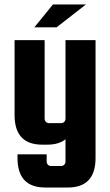

<svg xmlns="http://www.w3.org/2000/svg" viewBox="-20 -667 492 856"><path d="M216 -647 133 -545H232L363 -647ZM272 -138C272 -127 264 -118 253 -118H198C187 -118 179 -127 179 -138V-488H45V-154C45 -66 86 -22 169 -22H190C225 -22 252 -30 272 -46V53C272 64 264 73 253 73H207C196 73 188 64 188 53V21H58V37C58 125 99 169 182 169H282C365 169 406 125 406 37V-488H272Z"/></svg>

Font: sklik
Style: Regular
Weight: 400
Designer: Joe Prince
Foundry: Joe Prince
Version: Version 1.001